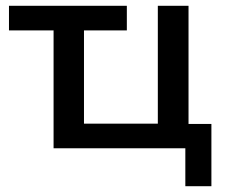

<svg xmlns="http://www.w3.org/2000/svg" viewBox="-20 -512 781 663"><path d="M620 131V0H165V-407H11V-492H418V-407H270V-85H525V-492H631V-84H710V131Z"/></svg>

Font: NunitoSans_10ptSemiBold
Style: Regular
Weight: 600
Designer: Vernon Adams
Foundry: Vernon Adams
Version: Version 3.101;gftools[0.9.27]